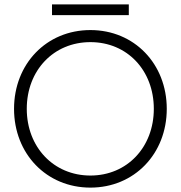

<svg xmlns="http://www.w3.org/2000/svg" viewBox="-20 -846 824 875"><path d="M217 -777H567V-826H217ZM44 -350C44 -145 192 9 392 9C592 9 740 -145 740 -350C740 -555 592 -709 392 -709C192 -709 44 -555 44 -350ZM102 -350C102 -525 224 -654 392 -654C560 -654 681 -525 681 -350C681 -176 560 -46 392 -46C224 -46 102 -176 102 -350Z"/></svg>

Font: Jost Light
Style: Regular
Weight: 300
Version: Version 3.710